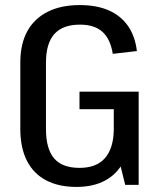

<svg xmlns="http://www.w3.org/2000/svg" viewBox="-20 -728 630 756"><path d="M281 8Q211 8 161.5 -18Q112 -44 86 -95Q60 -146 60 -221V-482Q60 -555 87.5 -605Q115 -655 167.5 -681.5Q220 -708 294 -708Q360 -708 407.5 -687.5Q455 -667 483.5 -626.5Q512 -586 519 -527L424 -516Q415 -574 383.5 -602.5Q352 -631 295 -631Q227 -631 194 -594Q161 -557 161 -481V-220Q161 -142 193 -104.5Q225 -67 293 -67Q359 -67 392.5 -104.5Q426 -142 428 -214L490 -204Q490 -137 465.5 -90Q441 -43 394.5 -17.5Q348 8 281 8ZM428 -182V-344L460 -298H293V-367H526V0H473Z"/></svg>

Font: Pathway Extreme SemiCondensed Medium
Style: Regular
Weight: 500
Width: 4
Version: Version 1.001;gftools[0.9.26]